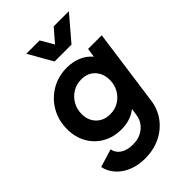

<svg xmlns="http://www.w3.org/2000/svg" viewBox="-295 -914 1244 1244"><g transform="rotate(-45 327.0 -292.5)"><path d="M266 220Q204 220 153 199.5Q102 179 68.5 142Q35 105 25 57L149 19Q156 57 189 78.5Q222 100 276 100Q334 100 375.5 67Q417 34 425 -20L432 -68Q375 -22 291 -22Q218 -22 162 -54Q106 -86 74 -142.5Q42 -199 42 -272Q42 -353 79 -417Q116 -481 179.5 -518.5Q243 -556 322 -556Q377 -556 422 -537Q467 -518 497 -482L506 -544H631L558 -16Q548 53 508 106.5Q468 160 405.5 190Q343 220 266 220ZM309 -143Q354 -143 389 -165Q424 -187 444 -223Q464 -259 464 -302Q464 -361 429 -398.5Q394 -436 335 -436Q291 -436 255.5 -414.5Q220 -393 199 -356.5Q178 -320 178 -275Q178 -217 214 -180Q250 -143 309 -143ZM295 -640 201 -805H323L375 -716L452 -805H591L450 -640Z"/></g></svg>

Font: Plus Jakarta Sans
Style: Bold Italic
Weight: 700
Italic angle: -8°
Designer: Gumpita Rahayu
Foundry: Tokotype
Version: Version 2.071; ttfautohint (v1.8.4.7-5d5b);gftools[0.9.29]